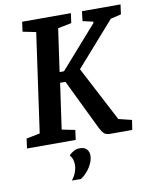

<svg xmlns="http://www.w3.org/2000/svg" viewBox="-92 -717 793 990"><g transform="rotate(-10 304.0 -222.5)"><path d="M4 0 11 -51 82 -65 155 -583 86 -597 93 -648H348L341 -597L270 -583L238 -359H261L454 -578V-585L400 -597L406 -648H608L601 -597L546 -584L344 -355L494 -68L563 -51L555 0H440Q418 0 407.5 -10Q397 -20 387 -40L259 -304H231L197 -65L266 -51L259 0ZM203 203Q218 185 225.5 164Q233 143 233 125Q233 112 229 98.5Q225 85 215 73Q227 61 240.5 53.5Q254 46 271 46Q298 46 309 60Q320 74 320 92Q320 120 300.5 151.5Q281 183 251 203Z"/></g></svg>

Font: Faustina SemiBold
Style: Italic
Weight: 600
Italic angle: -8°
Designer: Alfonso Garcia
Foundry: http://www.omnibus-type.com
Version: Version 1.200